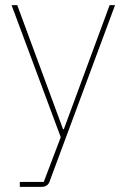

<svg xmlns="http://www.w3.org/2000/svg" viewBox="-20 -526 492 746"><path d="M228 -24H225L47 -506H25L216 7L150 181H57V200H141C156 200 167 194 172 181L427 -506H406Z"/></svg>

Font: IBM Plex Thai Thin
Style: Regular
Weight: 100
Designer: Mike Abbink, Paul van der Laan, Pieter van Rosmalen, Ben Mitchell, Mark Frömberg
Foundry: Bold Monday
Version: Version 1.0